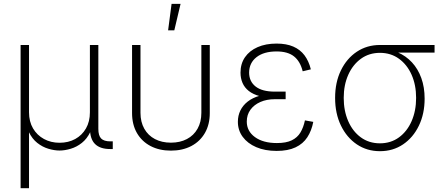

<svg xmlns="http://www.w3.org/2000/svg" viewBox="-20 -777 2305 1001"><path d="M87.4 204.1V-542.5H131.3V-191.4Q131.3 -143.1 152.3 -107.4Q173.3 -71.8 209.5 -52.2Q245.6 -32.7 290.5 -32.7Q336.4 -32.7 372.1 -52.2Q407.7 -71.8 428.2 -107.4Q448.7 -143.1 448.7 -191.4V-542.5H492.7V-105.5Q492.7 -69.8 507.3 -54.9Q522 -40 555.2 -40H567.9V0H554.2Q502 0 475.6 -26.1Q449.2 -52.2 449.2 -105.5V-177.2H467.8Q467.8 -124.5 450.7 -88.9Q433.6 -53.2 406.7 -32Q379.9 -10.7 348.9 -1.5Q317.9 7.8 290.5 7.8Q263.2 7.8 232.2 -1.5Q201.2 -10.7 174.3 -32Q147.5 -53.2 130.4 -88.9Q113.3 -124.5 113.3 -177.2H131.3V204.1Z M871.1 8.3Q810.5 8.3 764.9 -15.6Q719.2 -39.6 693.8 -83.7Q668.5 -127.9 668.5 -187.5V-542.5H712.4V-189Q712.4 -141.1 732.2 -106Q752 -70.8 787.8 -52Q823.7 -33.2 871.1 -33.2Q918.5 -33.2 954.3 -52Q990.2 -70.8 1010 -106Q1029.8 -141.1 1029.8 -189V-542.5H1073.7V-187.5Q1073.7 -127.9 1048.3 -83.7Q1022.9 -39.6 977.3 -15.6Q931.6 8.3 871.1 8.3ZM856.4 -618.7 874.5 -756.8H921.4L888.7 -618.7Z M1422.4 9.8Q1361.3 9.8 1315.9 -9.8Q1270.5 -29.3 1245.4 -63.5Q1220.2 -97.7 1220.2 -142.1Q1220.2 -174.3 1233.2 -200.9Q1246.1 -227.5 1271.2 -247.3Q1296.4 -267.1 1333.5 -277.8Q1370.6 -288.6 1418.9 -288.6H1469.2V-259.8H1412.6Q1370.6 -259.8 1337.6 -245.4Q1304.7 -231 1285.6 -204.8Q1266.6 -178.7 1266.6 -143.1Q1266.6 -93.3 1309.1 -62.3Q1351.6 -31.2 1423.8 -31.2Q1471.7 -31.2 1501 -45.4Q1530.3 -59.6 1546.1 -85.9Q1562 -112.3 1569.8 -149.4L1613.3 -141.6Q1604.5 -95.7 1582.3 -61.5Q1560.1 -27.3 1520.8 -8.8Q1481.4 9.8 1422.4 9.8ZM1418.9 -266.1Q1369.6 -266.1 1334.5 -275.6Q1299.3 -285.2 1277.1 -302.7Q1254.9 -320.3 1244.4 -344.7Q1233.9 -369.1 1233.9 -398.4Q1233.9 -444.8 1257.3 -478.8Q1280.8 -512.7 1323 -531.2Q1365.2 -549.8 1421.9 -549.8Q1473.1 -549.8 1509 -534.2Q1544.9 -518.6 1567.4 -488.8Q1589.8 -459 1600.6 -415.5L1558.1 -405.3Q1545.4 -457 1512.9 -482.9Q1480.5 -508.8 1421.9 -508.8Q1355.5 -508.8 1317.4 -479Q1279.3 -449.2 1278.8 -398.9Q1278.8 -352.5 1312.7 -325.9Q1346.7 -299.3 1412.6 -299.3H1469.2V-266.1Z M1960.9 11.2Q1893.1 11.2 1840.3 -24.4Q1787.6 -60.1 1757.3 -122.8Q1727.1 -185.5 1727.1 -266.6Q1727.1 -347.7 1757.3 -409.9Q1787.6 -472.2 1840.3 -507.3Q1893.1 -542.5 1960.9 -542.5H2245.6V-502.9H2021L1960.9 -501.5Q1904.3 -501.5 1861.8 -470.7Q1819.3 -439.9 1795.7 -387Q1772 -334 1772 -266.6Q1772 -199.2 1795.4 -145.5Q1818.8 -91.8 1861.3 -60.8Q1903.8 -29.8 1960.9 -29.8Q2017.6 -29.8 2060.1 -60.8Q2102.5 -91.8 2126 -145.5Q2149.4 -199.2 2149.4 -266.6Q2149.4 -334 2126 -387Q2102.5 -439.9 2060.1 -470.7Q2017.6 -501.5 1960.9 -501.5V-522Q2011.2 -522 2053.7 -503.9Q2096.2 -485.8 2127.7 -451.9Q2159.2 -418 2176.5 -370.1Q2193.8 -322.3 2193.8 -262.7Q2193.8 -183.6 2163.8 -121.6Q2133.8 -59.6 2081.3 -24.2Q2028.8 11.2 1960.9 11.2Z"/></svg>

Font: Inter 16pt ExtraLight
Style: Regular
Weight: 250
Version: Version 4.001;git-66647c0bb